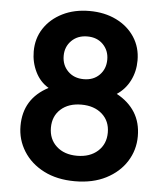

<svg xmlns="http://www.w3.org/2000/svg" viewBox="-54 -805 740 864"><g transform="rotate(5 316.0 -372.5)"><path d="M316 12Q397 12 456.5 -18.5Q516 -49 548.5 -100.5Q581 -152 581 -214Q581 -276 552.5 -321.5Q524 -367 470 -396Q508 -421 529 -462.5Q550 -504 550 -554Q550 -613 520 -659Q490 -705 437 -731Q384 -757 316 -757Q247 -757 194 -730.5Q141 -704 111 -658.5Q81 -613 81 -554Q81 -505 102 -462Q123 -419 162 -396Q51 -338 51 -215Q51 -153 83.5 -101Q116 -49 175.5 -18.5Q235 12 316 12ZM316 -449Q272 -449 244.5 -476.5Q217 -504 217 -546Q217 -587 244.5 -614.5Q272 -642 316 -642Q360 -642 387 -614.5Q414 -587 414 -546Q414 -504 387 -476.5Q360 -449 316 -449ZM316 -103Q258 -103 223 -135Q188 -167 188 -219Q188 -271 223 -302.5Q258 -334 316 -334Q374 -334 409.5 -302.5Q445 -271 445 -219Q445 -167 409.5 -135Q374 -103 316 -103Z"/></g></svg>

Font: Plus Jakarta Sans
Style: Bold
Weight: 700
Designer: Gumpita Rahayu
Foundry: Tokotype
Version: Version 2.004; ttfautohint (v1.8.3)